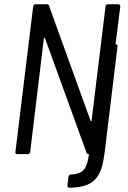

<svg xmlns="http://www.w3.org/2000/svg" viewBox="-20 -720 599 897"><path d="M520 -517 542 -690C542 -696 539 -700 533 -700H484C478 -700 473 -696 473 -690L408 -157C408 -153 405 -153 403 -156L209 -693C208 -698 203 -700 198 -700H146C140 -700 136 -696 135 -690L52 -10C51 -4 54 0 60 0H110C115 0 120 -4 121 -10L185 -541C185 -545 188 -545 190 -542L384 -7C385 -2 390 0 395 0C396 0 396 1 395 4C387 62 372 94 312 95C306 95 301 99 300 105L295 147C295 153 298 157 304 157C429 156 455 99 469 -8L529 -503C530 -509 527 -513 521 -513C520 -513 520 -515 520 -517Z"/></svg>

Font: Barlow Semi Condensed
Style: Italic
Weight: 400
Width: 4
Italic angle: -7°
Designer: Jeremy Tribby
Foundry: Tribby Type
Version: Version 1.422;hotconv 1.0.109;makeotfexe 2.5.65596